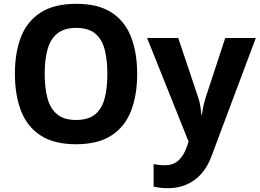

<svg xmlns="http://www.w3.org/2000/svg" viewBox="-20 -745 1359 1005"><path d="M698 -358Q698 -247 666 -164.5Q634 -82 563.5 -36Q493 10 378 10Q263 10 192.5 -36Q122 -82 90 -165Q58 -248 58 -359Q58 -470 90 -552Q122 -634 193 -679.5Q264 -725 379 -725Q494 -725 564 -679.5Q634 -634 666 -551.5Q698 -469 698 -358ZM214 -358Q214 -283 229 -229Q244 -175 280 -146Q316 -117 378 -117Q442 -117 477.5 -146Q513 -175 527.5 -229Q542 -283 542 -358Q542 -433 527.5 -487Q513 -541 477.5 -570Q442 -599 379 -599Q317 -599 280.5 -570Q244 -541 229 -487Q214 -433 214 -358ZM750 -546H913L1016 -239Q1024 -217 1028 -193.5Q1032 -170 1034 -144H1037Q1040 -170 1045.5 -193.5Q1051 -217 1058 -239L1159 -546H1319L1088 70Q1057 155 997.5 197.5Q938 240 860 240Q835 240 816.5 237.5Q798 235 784 232V114Q795 116 810.5 118Q826 120 843 120Q890 120 917.5 91.5Q945 63 958 23L967 -4Z"/></svg>

Font: Noto IKEA Simplified Chinese
Style: Bold
Weight: 700
Designer: Monotype Design Team
Foundry: Monotype Imaging Inc.
Version: Version 1.100